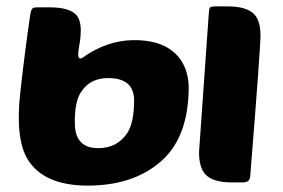

<svg xmlns="http://www.w3.org/2000/svg" viewBox="-20 -570 883 600"><path d="M235 -285Q212 -253 214 -181Q216 -107 287 -107Q345 -107 377 -153Q400 -188 399 -261Q396 -326 318 -326Q263 -326 235 -285ZM237 -389Q312 -443 394.5 -444.5Q477 -446 522 -408Q576 -362 569 -272Q562 -133 481 -64Q395 10 254 10Q118 10 67 -71Q27 -136 43.5 -282Q60 -428 74 -520Q77 -540 81 -543Q83 -547 97 -547H136Q194 -547 217 -525Q235 -506 232 -464Q232 -452 226 -416Q220 -380 237 -389ZM704 0Q645 0 622 -25Q602 -46 602 -95Q602 -101 632 -521Q633 -542 636 -546Q639 -550 653 -550H692Q750 -550 774 -526Q794 -505 794 -459Q794 -419 762 -20Q761 0 740 0Z"/></svg>

Font: PoetsenOne
Style: Regular
Weight: 400
Designer: Rodrigo Fuenzalida, Pablo Impallari
Foundry: Pablo Impallari, Rodrigo Fuenzalida
Version: Version 1.000